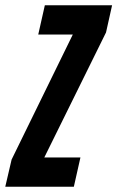

<svg xmlns="http://www.w3.org/2000/svg" viewBox="-48 -708 445 728"><path d="M-28 0 -4 -103 228 -577H97L122 -688H377L354 -585L120 -111H257L232 0Z"/></svg>

Font: Saira UltraCondensed ExtraBold
Style: Italic
Weight: 800
Width: 1
Italic angle: -12°
Designer: Hector Gatti with collaboration of the Omnibus-Type team
Foundry: Omnibus-Type
Version: Version 1.101